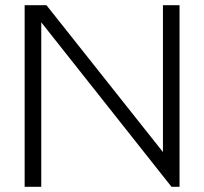

<svg xmlns="http://www.w3.org/2000/svg" viewBox="-20 -720 787 740"><path d="M75 -700H159L608 -134V-700H672V0H641L139 -634V0H75Z"/></svg>

Font: Fahkwang Light
Style: Regular
Weight: 300
Version: Version 1.000; ttfautohint (v1.6)